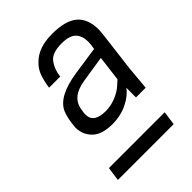

<svg xmlns="http://www.w3.org/2000/svg" viewBox="-176 -872 742 742"><g transform="rotate(-45 195.0 -501.5)"><path d="M163 -379Q106 -379 79 -405.5Q52 -432 52 -472Q56 -520 67 -545Q91 -601 202 -618L318 -635Q322 -655 322 -671Q322 -703 304.5 -721Q287 -739 244 -739Q192 -739 173 -713.5Q154 -688 150 -652H89Q95 -691 104 -713Q113 -735 130 -751Q169 -791 244 -791Q317 -791 350.5 -762.5Q384 -734 384 -675Q384 -661 372 -568L362 -488L353 -388H300V-441Q283 -416 246 -397.5Q209 -379 163 -379ZM180 -433Q209 -433 236.5 -444.5Q264 -456 280 -471L299 -488L312 -592L204 -575Q126 -563 118 -504Q116 -493 115.5 -489.5Q115 -486 115 -479Q115 -433 180 -433ZM330 -212H25L33 -269H338Z"/></g></svg>

Font: Tanohe Sans
Style: Italic
Weight: 400
Designer: Village Type and Design LLC & Cristiano Sobral
Foundry: Cooper Hewitt Smithsonian Design Museum
Version: Version 1.00;September 29, 2021;FontCreator 13.0.0.2655 64-b